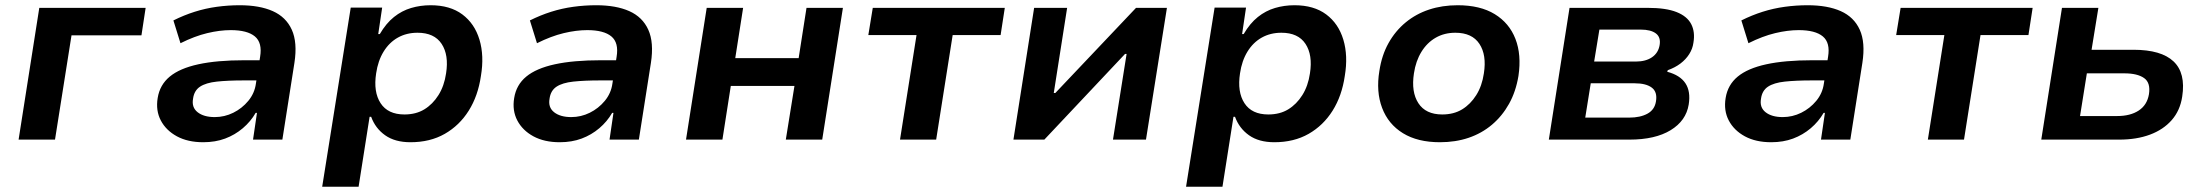

<svg xmlns="http://www.w3.org/2000/svg" viewBox="-20 -533 8422 733"><path d="M51 0 130 -503H536L520 -398H253L190 0Z M756 10Q697 10 655.5 -12.5Q614 -35 594 -73Q574 -111 582 -159Q590 -209 628 -240.5Q666 -272 737 -287.5Q808 -303 913 -303H990L979 -226H911Q850 -226 808 -221.5Q766 -217 743.5 -202Q721 -187 717 -156Q711 -123 734.5 -104.5Q758 -86 800 -86Q837 -86 870.5 -102.5Q904 -119 928 -148Q952 -177 957 -214L973 -316Q982 -370 953 -394Q924 -418 861 -418Q819 -418 771 -406.5Q723 -395 669 -368L642 -455Q682 -475 723 -488Q764 -501 807.5 -507Q851 -513 895 -513Q971 -513 1021.5 -490.5Q1072 -468 1094 -419.5Q1116 -371 1104 -293L1058 0H946L961 -102H956Q937 -69 907 -43.5Q877 -18 839.5 -4Q802 10 756 10Z M1210 180 1319 -504H1439L1424 -403H1430Q1454 -444 1484 -468Q1514 -492 1549.5 -502.5Q1585 -513 1624 -513Q1698 -513 1745 -478Q1792 -443 1810.5 -381.5Q1829 -320 1816 -243Q1805 -167 1769.5 -110.5Q1734 -54 1678 -22Q1622 10 1547 10Q1488 10 1450.5 -16.5Q1413 -43 1397 -87H1391L1349 180ZM1524 -96Q1568 -96 1600 -115.5Q1632 -135 1654 -170Q1676 -205 1683 -253Q1694 -323 1666 -365.5Q1638 -408 1574 -408Q1532 -408 1499 -389.5Q1466 -371 1444.5 -336Q1423 -301 1416 -253Q1405 -182 1433 -139Q1461 -96 1524 -96Z M2117 10Q2058 10 2016.5 -12.5Q1975 -35 1955 -73Q1935 -111 1943 -159Q1951 -209 1989 -240.5Q2027 -272 2098 -287.5Q2169 -303 2274 -303H2351L2340 -226H2272Q2211 -226 2169 -221.5Q2127 -217 2104.5 -202Q2082 -187 2078 -156Q2072 -123 2095.5 -104.5Q2119 -86 2161 -86Q2198 -86 2231.5 -102.5Q2265 -119 2289 -148Q2313 -177 2318 -214L2334 -316Q2343 -370 2314 -394Q2285 -418 2222 -418Q2180 -418 2132 -406.5Q2084 -395 2030 -368L2003 -455Q2043 -475 2084 -488Q2125 -501 2168.5 -507Q2212 -513 2256 -513Q2332 -513 2382.5 -490.5Q2433 -468 2455 -419.5Q2477 -371 2465 -293L2419 0H2307L2322 -102H2317Q2298 -69 2268 -43.5Q2238 -18 2200.5 -4Q2163 10 2117 10Z M2599 0 2678 -503H2817L2787 -311H3029L3059 -503H3198L3119 0H2980L3013 -205H2770L2738 0Z M3416 0 3479 -399H3295L3312 -503H3816L3800 -399H3617L3554 0Z M3849 0 3928 -503H4054L4003 -178H4009L4317 -503H4435L4355 0H4229L4281 -327H4275L3967 0Z M4508 180 4617 -504H4737L4722 -403H4728Q4752 -444 4782 -468Q4812 -492 4847.5 -502.5Q4883 -513 4922 -513Q4996 -513 5043 -478Q5090 -443 5108.5 -381.5Q5127 -320 5114 -243Q5103 -167 5067.5 -110.5Q5032 -54 4976 -22Q4920 10 4845 10Q4786 10 4748.5 -16.5Q4711 -43 4695 -87H4689L4647 180ZM4822 -96Q4866 -96 4898 -115.5Q4930 -135 4952 -170Q4974 -205 4981 -253Q4992 -323 4964 -365.5Q4936 -408 4872 -408Q4830 -408 4797 -389.5Q4764 -371 4742.5 -336Q4721 -301 4714 -253Q4703 -182 4731 -139Q4759 -96 4822 -96Z M5477 10Q5392 10 5336 -24.5Q5280 -59 5256.5 -121Q5233 -183 5246 -262Q5255 -322 5281 -368.5Q5307 -415 5346.5 -447.5Q5386 -480 5436 -496.5Q5486 -513 5545 -513Q5631 -513 5686.5 -479Q5742 -445 5765.5 -384.5Q5789 -324 5777 -243Q5767 -183 5741 -136.5Q5715 -90 5676 -57Q5637 -24 5587 -7Q5537 10 5477 10ZM5486 -96Q5530 -96 5562 -115.5Q5594 -135 5616 -170Q5638 -205 5645 -253Q5656 -323 5628 -365.5Q5600 -408 5536 -408Q5494 -408 5461 -389Q5428 -370 5406.5 -335Q5385 -300 5378 -253Q5367 -182 5395 -139Q5423 -96 5486 -96Z M5893 0 5972 -503H6271Q6340 -503 6380.5 -487Q6421 -471 6436.5 -441Q6452 -411 6445 -370Q6442 -347 6429 -326.5Q6416 -306 6395.5 -290.5Q6375 -275 6347 -265L6345 -259Q6394 -246 6414.5 -215Q6435 -184 6427 -134Q6417 -72 6358 -36Q6299 0 6201 0ZM6032 -84H6200Q6242 -84 6269.5 -99Q6297 -114 6302 -146Q6308 -182 6286 -198.5Q6264 -215 6221 -215H6053ZM6066 -298H6225Q6263 -298 6287 -314.5Q6311 -331 6316 -361Q6321 -391 6301.5 -405.5Q6282 -420 6244 -420H6086Z M6742 10Q6683 10 6641.5 -12.5Q6600 -35 6580 -73Q6560 -111 6568 -159Q6576 -209 6614 -240.5Q6652 -272 6723 -287.5Q6794 -303 6899 -303H6976L6965 -226H6897Q6836 -226 6794 -221.5Q6752 -217 6729.5 -202Q6707 -187 6703 -156Q6697 -123 6720.5 -104.5Q6744 -86 6786 -86Q6823 -86 6856.5 -102.5Q6890 -119 6914 -148Q6938 -177 6943 -214L6959 -316Q6968 -370 6939 -394Q6910 -418 6847 -418Q6805 -418 6757 -406.5Q6709 -395 6655 -368L6628 -455Q6668 -475 6709 -488Q6750 -501 6793.5 -507Q6837 -513 6881 -513Q6957 -513 7007.5 -490.5Q7058 -468 7080 -419.5Q7102 -371 7090 -293L7044 0H6932L6947 -102H6942Q6923 -69 6893 -43.5Q6863 -18 6825.5 -4Q6788 10 6742 10Z M7340 0 7403 -399H7219L7236 -503H7740L7724 -399H7541L7478 0Z M7773 0 7852 -503H7991L7965 -343H8125Q8231 -343 8278 -298.5Q8325 -254 8311 -164Q8303 -111 8271 -74.5Q8239 -38 8188 -19Q8137 0 8071 0ZM7921 -90H8063Q8113 -90 8145 -111Q8177 -132 8184 -173Q8191 -217 8165.5 -235Q8140 -253 8090 -253H7947Z"/></svg>

Font: Nunito Sans 6pt
Style: Bold Italic
Weight: 700
Italic angle: -9°
Version: Version 3.101;gftools[0.9.27]